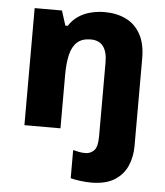

<svg xmlns="http://www.w3.org/2000/svg" viewBox="-55 -608 773 897"><g transform="rotate(5 331.5 -159.5)"><path d="M405 240Q382 240 354.5 236.5Q327 233 309 228V96Q325 100 338 102.5Q351 105 367 105Q390 105 407 88.5Q424 72 424 22V-325Q424 -375 404.5 -400.5Q385 -426 346 -426Q306 -426 283 -405.5Q260 -385 250.5 -346Q241 -307 241 -250V0H72V-549H200L222 -480H233Q251 -508 277 -525.5Q303 -543 335 -551Q367 -559 400 -559Q456 -559 499.5 -538Q543 -517 568 -472.5Q593 -428 593 -358V53Q593 103 574.5 145.5Q556 188 515 214Q474 240 405 240Z"/></g></svg>

Font: Noto Sans Hebrew ExtraBold
Style: Regular
Weight: 800
Designer: Monotype Design Team
Foundry: Monotype Imaging Inc.
Version: Version 2.003